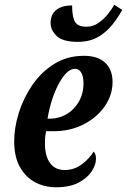

<svg xmlns="http://www.w3.org/2000/svg" viewBox="-20 -782 537 812"><path d="M217 10Q168 10 128 -11.5Q88 -33 64 -76Q40 -119 40 -185Q40 -242 59.5 -304.5Q79 -367 116.5 -422Q154 -477 209 -511.5Q264 -546 335 -546Q393 -546 424.5 -517Q456 -488 456 -435Q456 -380 423 -332.5Q390 -285 333.5 -256Q277 -227 206 -227H175Q170 -205 170 -177Q170 -122 191.5 -92.5Q213 -63 254 -63Q294 -63 326.5 -87.5Q359 -112 376 -141Q386 -131 386 -110Q386 -85 367.5 -57Q349 -29 312 -9.5Q275 10 217 10ZM189 -280Q229 -280 261.5 -299Q294 -318 313.5 -352Q333 -386 333 -430Q333 -459 323.5 -475Q314 -491 297 -491Q278 -491 260 -472.5Q242 -454 226 -423Q210 -392 198.5 -354.5Q187 -317 181 -280ZM309 -605Q246 -605 220 -629.5Q194 -654 194 -685Q194 -720 217.5 -739.5Q241 -759 285 -759Q285 -711 297 -690Q309 -669 346 -669Q373 -669 395.5 -684.5Q418 -700 435.5 -721.5Q453 -743 463 -762L497 -740Q480 -709 455 -677.5Q430 -646 394.5 -625.5Q359 -605 309 -605Z"/></svg>

Font: Noto Serif ExtraCondensed
Style: Bold Italic
Weight: 700
Width: 2
Italic angle: -12°
Designer: Monotype Design Team
Foundry: Monotype Imaging Inc.
Version: Version 2.013; ttfautohint (v1.8.4.7-5d5b)